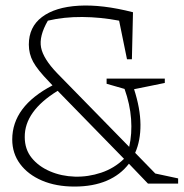

<svg xmlns="http://www.w3.org/2000/svg" viewBox="-20 -675 675 706"><path d="M254 11Q186 11 134.5 -11Q83 -33 54 -72Q25 -111 25 -162Q25 -284 173 -361L161 -374Q118 -418 102 -447.5Q86 -477 86 -511Q86 -576 134.5 -612.5Q183 -649 269.5 -654Q356 -659 469 -630L465 -457H447L418 -599Q350 -612 282.5 -612.5Q215 -613 156 -599Q123 -542 131 -500.5Q139 -459 190 -406L455 -135Q466 -183 462 -237.5Q458 -292 438 -348L372 -367V-386H586V-370Q552 -363 522.5 -357Q493 -351 473 -347Q496 -276 496.5 -217Q497 -158 477 -113L551 -37L635 -19V0H524L454 -73Q423 -32 372.5 -10.5Q322 11 254 11ZM71 -171Q71 -126 96.5 -94.5Q122 -63 164 -45Q206 -27 255 -25.5Q304 -24 352 -40Q400 -56 436 -91L192 -341Q70 -266 71 -171Z"/></svg>

Font: Piazzolla ExtraLight
Style: Regular
Weight: 200
Designer: Juan Pablo del Peral
Foundry: Huerta Tipografica
Version: Version 1.330